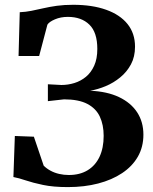

<svg xmlns="http://www.w3.org/2000/svg" viewBox="-20 -771 639 802"><path d="M263.5 10.5Q202.5 10.5 159.8 1.5Q117 -7.5 87.5 -17.5Q58 -27.5 36 -31.5L42 -203L121.5 -200L162.5 -79Q174.5 -67 191 -58Q207.5 -49 227.2 -44.5Q247 -40 267.5 -40Q313.5 -40 346 -59.8Q378.5 -79.5 395.8 -116.2Q413 -153 413 -203.5Q413 -249.5 397 -283.8Q381 -318 344.8 -337Q308.5 -356 247.5 -356L180 -348.5V-419L236.5 -416Q264 -416 290.8 -424.2Q317.5 -432.5 339 -450.2Q360.5 -468 373.5 -496.8Q386.5 -525.5 386.5 -566.5Q386.5 -636 353.2 -668.2Q320 -700.5 263.5 -700.5Q233.5 -700.5 209.5 -690.2Q185.5 -680 178 -668L143.5 -537H57.5L62.5 -720Q87.5 -721 111.2 -725.8Q135 -730.5 161 -736.5Q187 -742.5 217.5 -746.8Q248 -751 285.5 -751Q365.5 -751 423.5 -730.2Q481.5 -709.5 512.8 -670.5Q544 -631.5 544 -576Q544 -534 527 -502.2Q510 -470.5 482.2 -447.8Q454.5 -425 421.5 -411.2Q388.5 -397.5 356.5 -392Q427.5 -389 477 -365.5Q526.5 -342 552.8 -302Q579 -262 579 -208.5Q579 -157 555.8 -116.5Q532.5 -76 490 -47.8Q447.5 -19.5 390 -4.5Q332.5 10.5 263.5 10.5Z"/></svg>

Font: Merriweather 60pt
Style: Bold
Weight: 700
Version: Version 2.100